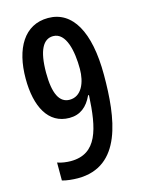

<svg xmlns="http://www.w3.org/2000/svg" viewBox="-112 -790 645 867"><g transform="rotate(-15 210.0 -357.0)"><path d="M143 10C348 10 377 -210 377 -411C377 -613 313 -724 199 -724C88 -724 31 -626 31 -485C31 -355 78 -263 177 -263C227 -263 261 -290 284 -340H288C280 -184 256 -73 132 -73C115 -73 88 -76 70 -83V1C89 7 121 10 143 10ZM199 -342C151 -342 127 -390 127 -487C127 -592 154 -639 200 -639C261 -639 279 -547 279 -465C279 -401 254 -342 199 -342Z"/></g></svg>

Font: Noto Sans Gurmukhi UI ExtraCondensed Medium
Style: Regular
Weight: 500
Width: 2
Designer: Jelle Bosma - Monotype Design Team
Foundry: Monotype Imaging Inc.
Version: Version 2.004